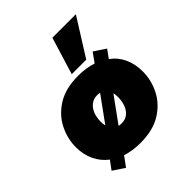

<svg xmlns="http://www.w3.org/2000/svg" viewBox="-190 -734 890 890"><g transform="rotate(-45 255.0 -289.0)"><path d="M118 45 61 7 92 -35Q58 -61 39.5 -99.5Q21 -138 21 -187Q21 -243 47 -295Q73 -347 126.5 -380.5Q180 -414 263 -414Q289 -414 312.5 -410.5Q336 -407 357 -400L390 -446L447 -408L418 -368Q453 -343 471 -304Q489 -265 489 -216Q489 -160 463 -108Q437 -56 383.5 -22.5Q330 11 247 11Q221 11 197.5 7.5Q174 4 153 -3ZM186 -188Q186 -174 189.5 -160.5Q193 -147 200 -140L163 -126L305 -322L293 -280Q290 -282 282 -285Q274 -288 260 -288Q238 -288 221 -275Q204 -262 195 -239.5Q186 -217 186 -188ZM205 -81 199 -118Q216 -121 226.5 -118Q237 -115 250 -115Q273 -115 289.5 -127.5Q306 -140 315 -163Q324 -186 324 -215Q324 -229 320.5 -242.5Q317 -256 310 -263L347 -277ZM247 -440 303 -623H457L342 -440Z"/></g></svg>

Font: Rokkitt SemiBold Black
Style: Italic
Weight: 900
Italic angle: -9°
Version: Version 3.103